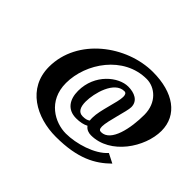

<svg xmlns="http://www.w3.org/2000/svg" viewBox="-133 -806 1022 1022"><g transform="rotate(45 378.0 -295.0)"><path d="M553 -386C553 -434 510 -452 464 -452C392 -452 291 -373 291 -247C291 -182 322 -136 387 -136C416 -136 439 -141 458 -151C471 -133 491 -128 507 -128C652 -128 756 -288 756 -410C756 -529 657 -600 502 -600C305 -600 91 -443 91 -228C91 -67 234 10 380 10C546 10 629 -38 694 -102L641 -129C591 -72 483 -40 406 -40C324 -40 216 -96 216 -231C216 -380 332 -550 505 -550C566 -550 631 -499 631 -406C631 -306 606 -178 533 -178C522 -178 515 -183 515 -203C515 -246 553 -354 553 -386ZM467 -420C480 -420 484 -409 484 -394C484 -353 446 -257 446 -201C446 -193 446 -186 447 -179C436 -171 424 -168 404 -168C372 -168 360 -196 360 -235C360 -298 392 -420 467 -420Z"/></g></svg>

Font: Pfennig
Style: BoldItalic
Weight: 700
Italic angle: -13°
Version: Version 20100423